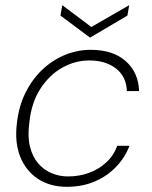

<svg xmlns="http://www.w3.org/2000/svg" viewBox="-20 -708 584 740"><path d="M238 12Q173 12 126.5 -18.5Q80 -49 58 -104Q36 -159 45 -232Q52 -297 77.5 -349Q103 -401 141.5 -438Q180 -475 228.5 -495.5Q277 -516 330 -516Q416 -516 465 -472Q514 -428 516 -357H469Q467 -413 427 -444Q387 -475 324 -475Q270 -475 220.5 -447.5Q171 -420 136 -366.5Q101 -313 93 -235Q86 -182 95.5 -143Q105 -104 127 -78.5Q149 -53 179 -40.5Q209 -28 242 -28Q285 -28 322.5 -41.5Q360 -55 389 -81.5Q418 -108 432 -146H479Q462 -101 427.5 -65Q393 -29 345 -8.5Q297 12 238 12ZM478 -688 471 -648 327 -563 213 -648 220 -688 332 -604Z"/></svg>

Font: DM Sans ExtraLight
Style: Italic
Weight: 250
Italic angle: -10°
Designer: Colophon Foundry, Jonny Pinhorn
Foundry: Colophon Foundry
Version: Version 4.004;gftools[0.9.30]